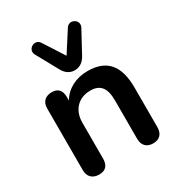

<svg xmlns="http://www.w3.org/2000/svg" viewBox="-182 -889 948 1019"><g transform="rotate(-30 292.0 -380.0)"><path d="M130 8C170 8 189 -15 189 -56V-275C189 -351 236 -402 310 -402C370 -402 398 -368 398 -292V-56C398 -15 421 8 461 8C500 8 522 -15 522 -56V-298C522 -434 466 -499 349 -499C279 -499 219 -469 186 -413V-434C186 -475 167 -497 129 -497C90 -497 65 -475 65 -434V-56C65 -15 90 8 130 8ZM294 -536C325 -536 349 -553 365 -583L436 -714C459 -756 399 -789 375 -751L294 -625L213 -751C189 -789 129 -756 152 -714L224 -583C240 -553 263 -536 294 -536Z"/></g></svg>

Font: SN Pro SemiBold
Style: Regular
Weight: 600
Designer: Tobias Whetton
Foundry: Supernotes
Version: Version 1.003;Glyphs 3.3 (3324)